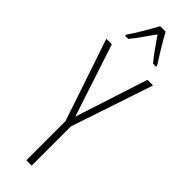

<svg xmlns="http://www.w3.org/2000/svg" viewBox="-315 -1048 962 962"><g transform="rotate(45 165.5 -567.5)"><path d="M185 -1042H146C123 -998 80 -926 56 -892V-884H78C105 -915 140 -968 166 -1004C193 -965 226 -916 254 -884H275V-892C259 -916 210 -995 185 -1042ZM166 -421 39 -807H0L147 -371V-93H185V-371L331 -807H291Z"/></g></svg>

Font: Noto Sans Kannada UI ExtraCondensed ExtraLight
Style: Regular
Weight: 200
Width: 2
Designer: Jelle Bosma - Monotype Design Team
Foundry: Monotype Imaging Inc.
Version: Version 2.005